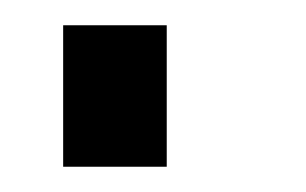

<svg xmlns="http://www.w3.org/2000/svg" viewBox="-20 -391 242 152"><path d="M30 -259V-371H112V-259Z"/></svg>

Font: Teko Light
Style: Regular
Weight: 300
Designer: Manushi Parikh, Jonny Pinhorn
Foundry: Indian Type Foundry
Version: Version 1.105;PS 1.0;hotconv 1.0.78;makeotf.lib2.5.61930; tt